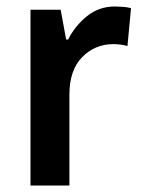

<svg xmlns="http://www.w3.org/2000/svg" viewBox="-20 -572 441 592"><path d="M334 -552Q345 -552 358.5 -551Q372 -550 384 -547L373 -430Q364 -433 351.5 -434.5Q339 -436 330 -436Q273 -436 233.5 -396Q194 -356 194 -280V0H74V-542H167L184 -450H190Q211 -492 248 -522Q285 -552 334 -552Z"/></svg>

Font: Noto Sans Gurmukhi UI SemiCondensed SemiBold
Style: Regular
Weight: 600
Width: 4
Designer: Jelle Bosma - Monotype Design Team
Foundry: Monotype Imaging Inc.
Version: Version 2.004; ttfautohint (v1.8.4.7-5d5b)